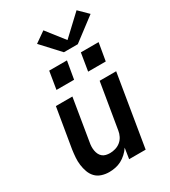

<svg xmlns="http://www.w3.org/2000/svg" viewBox="-233 -1088 1067 1208"><g transform="rotate(-30 300.0 -484.5)"><path d="M195 8Q167 8 141 -0.5Q115 -9 97.5 -27.5Q80 -46 71 -71Q62 -96 58.5 -123Q55 -150 57 -177.5Q59 -205 63 -233L111 -520H231L181 -217Q178 -202 177.5 -187Q177 -172 179.5 -157.5Q182 -143 188 -130.5Q194 -118 204.5 -109Q215 -100 229.5 -96.5Q244 -93 259 -93Q278 -93 298.5 -99Q319 -105 335.5 -118.5Q352 -132 361.5 -151Q371 -170 374 -190L429 -520H549L463 0H343L355 -77Q342 -57 323.5 -40Q305 -23 284 -12Q263 -1 240 3.5Q217 8 195 8ZM523 -606H395L416 -734H545ZM165 -606 186 -734H315L293 -606ZM324 -788 204 -918 281 -972 382 -843 525 -977 590 -913 425 -788Z"/></g></svg>

Font: Iosevka SS04 Extended Oblique
Style: Bold
Weight: 700
Width: 7
Italic angle: -9°
Monospace: yes
Designer: Belleve Invis
Foundry: Belleve Invis
Version: Version 19.0.0; ttfautohint (v1.8.4)